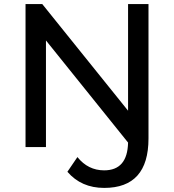

<svg xmlns="http://www.w3.org/2000/svg" viewBox="-20 -720 852 940"><path d="M607 -178V-700H707V-42Q707 200 490 200Q378 200 310 121L359 49Q411 114 490 114Q604 114 607 -22L205 -522V0H105V-700H187Z"/></svg>

Font: false
Style: Regular
Weight: 500
Designer: Julieta Ulanovsky
Foundry: Julieta Ulanovsky
Version: Version 7.222;hotconv 1.0.109;makeotfexe 2.5.65596